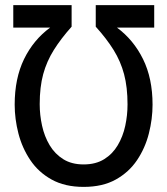

<svg xmlns="http://www.w3.org/2000/svg" viewBox="-20 -720 656 752"><path d="M307.5 12Q234 12 182.2 -16.8Q130.5 -45.5 98.8 -92.8Q67 -140 52.2 -197Q37.5 -254 37.5 -310Q37.5 -413 74.2 -488.5Q111 -564 176.5 -612H32V-700H260.5V-615.5Q218.5 -568.5 190.8 -524.2Q163 -480 149.2 -429.5Q135.5 -379 135.5 -312Q135.5 -269.5 144.8 -227.5Q154 -185.5 174.5 -151.2Q195 -117 227.8 -96.5Q260.5 -76 307.5 -76Q355 -76 388 -96.5Q421 -117 441.2 -151.2Q461.5 -185.5 470.5 -227Q479.5 -268.5 479.5 -311Q479.5 -378.5 466 -429.2Q452.5 -480 425 -524.2Q397.5 -568.5 355 -615.5V-700H584V-612H438Q503 -564 540.2 -488.5Q577.5 -413 577.5 -310Q577.5 -254 563 -197Q548.5 -140 516.8 -92.8Q485 -45.5 433.5 -16.8Q382 12 307.5 12Z"/></svg>

Font: Overpass Mono Light Medium
Style: Regular
Weight: 500
Monospace: yes
Version: Version 4.000